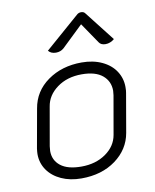

<svg xmlns="http://www.w3.org/2000/svg" viewBox="-84 -798 701 871"><g transform="rotate(-10 267.0 -362.5)"><path d="M43 -134Q43 -143 45 -159L77 -338Q90 -416 155.5 -462.5Q221 -509 312 -509Q365 -509 405.5 -490Q446 -471 467.5 -438Q489 -405 489 -365Q489 -347 487 -338L456 -159Q443 -85 379 -38Q315 9 221 9Q169 9 128.5 -9.5Q88 -28 65.5 -60.5Q43 -93 43 -134ZM398 -160 429 -337Q431 -351 431 -358Q431 -402 398.5 -429Q366 -456 303 -456Q236 -456 189.5 -422Q143 -388 135 -337L104 -160Q102 -144 102 -138Q102 -95 134.5 -69.5Q167 -44 230 -44Q296 -44 342.5 -76.5Q389 -109 398 -160ZM206 -573Q183 -573 171 -588L328 -725Q337 -734 349 -734Q362 -734 368 -725L475 -588Q456 -572 434 -572Q413 -572 404 -586L340 -680L242 -586Q227 -573 206 -573Z"/></g></svg>

Font: K2D ExtraLight
Style: Italic
Weight: 275
Italic angle: -10°
Designer: Katatrad Aksorn Co.,Ltd.
Foundry: Cadson Demak Co.,Ltd.
Version: Version 1.000; ttfautohint (v1.6)